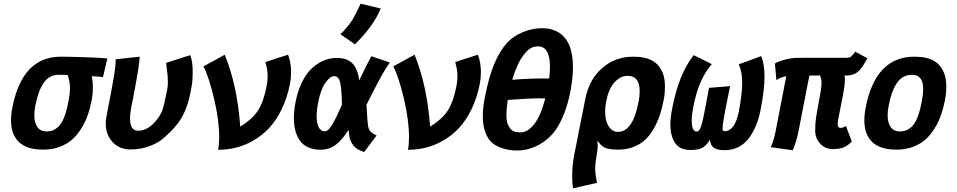

<svg xmlns="http://www.w3.org/2000/svg" viewBox="-20 -813 5216 1047"><path d="M480 -397.5Q486.3 -372.1 486.3 -337.9Q486.3 -300.8 479.5 -265.1Q471.2 -221.2 457.8 -183.6Q444.3 -146 422.4 -110.8Q400.4 -75.7 372.1 -51Q343.8 -26.4 304 -11.7Q264.2 2.9 216.3 2.9H215.3Q125.5 2.9 82.8 -38.8Q40 -80.6 40 -156.7Q40 -189.5 47.4 -226.6Q101.1 -502 309.1 -503.9H313Q363.8 -503.9 456.1 -500.5Q548.3 -497.1 565.4 -494.1Q561.5 -477.5 553.5 -443.6Q545.4 -409.7 541.5 -392.6Q522.9 -396 480 -397.5ZM296.9 -120.6Q334 -154.8 353 -258.8Q353.5 -260.3 354 -262.7Q354.5 -265.1 354.5 -266.6Q361.8 -306.6 361.8 -333Q361.8 -367.2 348.6 -404.3Q312 -405.3 300.8 -405.3Q248.5 -405.3 218.3 -361.3Q188 -317.4 172.4 -235.4Q167 -207 167 -185.1Q167 -143.6 184.1 -119.9Q201.2 -96.2 234.9 -96.2Q254.4 -96.7 267.6 -101.8Q280.8 -106.9 296.9 -120.6Z M560.5 -177.7Q563.5 -192.4 569.1 -222.4Q574.7 -252.4 577.6 -267.1Q610.8 -436 610.8 -478Q610.8 -486.3 610.4 -489.7Q632.3 -492.2 676 -496.8Q719.7 -501.5 741.2 -503.9V-499.5Q741.2 -461.9 706.1 -279.8Q699.7 -247.6 694.8 -222.2Q689 -191.4 689 -168.5Q689 -100.1 733.4 -100.1Q783.2 -100.1 827.6 -150.9Q854.5 -182.1 864.7 -210.2Q875 -238.3 892.1 -326.7Q895.5 -344.2 895.5 -367.2Q895.5 -383.3 894 -399.7Q892.6 -416 889.2 -442.1Q885.7 -468.3 885.7 -470.2Q907.7 -477.1 951.4 -491.2Q995.1 -505.4 1017.1 -512.2Q1030.8 -481.4 1030.8 -420.9Q1030.8 -366.2 1023.9 -336.9Q1023.4 -335.9 1023.4 -334Q1023.4 -332 1022.9 -331.1Q1022.5 -328.1 1021.2 -322Q1020 -315.9 1019.5 -313Q1005.9 -236.3 974.9 -179.2Q943.8 -122.1 872.6 -60.1Q841.8 -33.2 794.4 -15.6Q747.1 2 691.4 2Q630.9 2 593.8 -38.6Q556.6 -79.1 556.6 -140.1Q556.6 -157.2 560.5 -177.7Z M1205.6 -514.6Q1274.4 -345.2 1290 -122.6Q1358.9 -165 1388.4 -212.9Q1418 -260.7 1434.1 -343.8Q1439.5 -372.1 1439.5 -397.5Q1439.5 -410.2 1438 -423.3Q1436.5 -436.5 1435.1 -442.9Q1433.6 -449.2 1430.7 -461.2Q1427.7 -473.1 1427.2 -474.6Q1447.8 -481.4 1489 -494.9Q1530.3 -508.3 1550.8 -514.6Q1567.4 -470.7 1567.4 -419.4Q1567.4 -386.2 1561 -354.5Q1545.9 -278.3 1515.9 -217Q1485.8 -155.8 1447.8 -115Q1409.7 -74.2 1362.5 -47.1Q1315.4 -20 1267.6 -8.1Q1219.7 3.9 1169.4 3.9Q1175.3 -25.9 1175.3 -64Q1175.3 -156.2 1147.9 -272.7Q1120.6 -389.2 1089.8 -451.2Q1109.4 -461.4 1147.7 -482.9Q1186 -504.4 1205.6 -514.6Z M1836.4 -626Q1877 -666.5 1897.9 -699.2Q1918.9 -731.9 1946.3 -793L2056.2 -766.6Q2017.1 -670.9 1915.5 -571.3Q1902.3 -580.6 1876 -598.9Q1849.6 -617.2 1836.4 -626ZM1978 -240.7Q1980 -224.6 1981.7 -189.5Q1983.4 -154.3 1986.8 -128.4Q1989.7 -107.9 2000.2 -96.2Q2010.7 -84.5 2033.7 -74.7Q2022.5 -59.6 2000 -29.5Q1977.5 0.5 1966.3 15.6Q1926.3 4.9 1907.2 -19.8Q1888.2 -44.4 1884.8 -71.8Q1884.3 -77.1 1883.1 -88.1Q1881.8 -99.1 1880.9 -105Q1845.2 -48.8 1810.1 -22.7Q1774.9 3.4 1728.5 3.4Q1689 3.4 1660.2 -9.8Q1631.3 -22.9 1614.7 -47.1Q1598.1 -71.3 1590.3 -101.6Q1582.5 -131.8 1582.5 -168.9Q1582.5 -209.5 1591.8 -257.3Q1602.1 -309.1 1620.4 -350.8Q1638.7 -392.6 1661.1 -419.4Q1683.6 -446.3 1710.4 -464.1Q1737.3 -481.9 1763.4 -489.5Q1789.6 -497.1 1816.4 -497.1Q1874.5 -497.1 1903.1 -465.8Q1931.6 -434.6 1938.5 -374.5Q1946.8 -390.6 1959.7 -417.5Q1972.7 -444.3 1983.2 -465.3Q1993.7 -486.3 2005.4 -506.3Q2022 -500.5 2055.7 -489Q2089.4 -477.5 2106 -472.2Q2095.2 -457.5 2083.3 -438Q2071.3 -418.5 2063.2 -404.8Q2055.2 -391.1 2040.3 -362.5Q2025.4 -334 2020.8 -325Q2016.1 -315.9 1998 -280.3Q1980 -244.6 1978 -240.7ZM1715.3 -255.9Q1706.5 -211.4 1706.5 -177.7Q1706.5 -155.8 1710.7 -139.4Q1714.8 -123 1720 -115.2Q1725.1 -107.4 1731.7 -103Q1738.3 -98.6 1741.7 -97.9Q1745.1 -97.2 1748 -97.2H1752Q1770 -97.2 1792 -134Q1814 -170.9 1844.7 -241.7Q1843.3 -328.1 1835 -363Q1826.7 -397.9 1801.8 -397.9Q1780.3 -397.9 1754.4 -361.3Q1728.5 -324.7 1715.3 -255.9Z M2240.7 -514.6Q2309.6 -345.2 2325.2 -122.6Q2394 -165 2423.6 -212.9Q2453.1 -260.7 2469.2 -343.8Q2474.6 -372.1 2474.6 -397.5Q2474.6 -410.2 2473.1 -423.3Q2471.7 -436.5 2470.2 -442.9Q2468.8 -449.2 2465.8 -461.2Q2462.9 -473.1 2462.4 -474.6Q2482.9 -481.4 2524.2 -494.9Q2565.4 -508.3 2585.9 -514.6Q2602.5 -470.7 2602.5 -419.4Q2602.5 -386.2 2596.2 -354.5Q2581.1 -278.3 2551 -217Q2521 -155.8 2482.9 -115Q2444.8 -74.2 2397.7 -47.1Q2350.6 -20 2302.7 -8.1Q2254.9 3.9 2204.6 3.9Q2210.4 -25.9 2210.4 -64Q2210.4 -156.2 2183.1 -272.7Q2155.8 -389.2 2125 -451.2Q2144.5 -461.4 2182.9 -482.9Q2221.2 -504.4 2240.7 -514.6Z M2749 -135.3Q2760.7 -108.9 2775.4 -100.1Q2790 -91.3 2817.9 -91.3Q2868.2 -91.3 2908.7 -159.2Q2930.2 -192.4 2953.6 -276.4Q2949.7 -276.4 2941.2 -276.6Q2932.6 -276.9 2928.2 -276.9Q2868.2 -276.9 2749 -268.1Q2741.7 -219.7 2741.7 -186Q2741.7 -151.9 2749 -135.3ZM2934.1 -659.2Q2949.7 -659.2 2964.1 -657.5Q2978.5 -655.8 2996.3 -649.9Q3014.2 -644 3028.8 -634.8Q3043.5 -625.5 3057.9 -609.1Q3072.3 -592.8 3082.3 -571.3Q3092.3 -549.8 3098.4 -518.1Q3104.5 -486.3 3104.5 -447.8Q3104.5 -391.6 3090.8 -315.9Q3090.8 -314.9 3090.3 -313.2Q3089.8 -311.5 3089.8 -310.5Q3078.1 -250.5 3057.1 -196Q3036.1 -141.6 3011.2 -106Q2973.6 -52.7 2916.7 -22.5Q2859.9 7.8 2798.8 7.8Q2749.5 7.8 2705.6 -9.5Q2661.6 -26.9 2640.6 -62Q2612.8 -107.9 2612.8 -179.2Q2612.8 -225.6 2624 -282.7Q2647.5 -401.9 2677.7 -470.5Q2708 -539.1 2745.1 -579.6Q2776.9 -614.3 2827.4 -636.2Q2877.9 -658.2 2934.1 -659.2ZM2974.6 -385.3Q2979 -417.5 2979 -448.7Q2979 -475.1 2975.6 -492.7Q2968.8 -529.3 2953.4 -544.7Q2938 -560.1 2914.6 -560.1Q2890.6 -560.1 2872.8 -549.6Q2855 -539.1 2835.4 -513.2Q2798.3 -464.4 2773.4 -377.9Q2861.8 -385.3 2955.6 -385.3Z M3460.9 -252.4 3462.4 -259.8Q3468.3 -289.1 3468.3 -315.4Q3468.3 -399.4 3402.3 -399.4Q3363.3 -399.4 3331.3 -364.5Q3299.3 -329.6 3285.6 -260.3Q3279.8 -230.5 3279.8 -205.1Q3279.8 -153.8 3299.6 -123.8Q3319.3 -93.8 3349.6 -93.8Q3430.2 -93.8 3460.9 -252.4ZM3171.9 -274.4Q3192.9 -380.4 3263.9 -442.1Q3335 -503.9 3432.1 -503.9Q3502.4 -503.9 3541.5 -479.7Q3580.6 -455.6 3597.2 -405.8Q3606 -379.4 3606 -339.4Q3606 -300.8 3598.6 -265.1Q3589.8 -220.2 3577.4 -183.3Q3564.9 -146.5 3544.7 -110.8Q3524.4 -75.2 3498.5 -51Q3472.7 -26.9 3435.1 -12Q3397.5 2.9 3351.6 2.9H3350.6Q3301.3 2.9 3279.1 -7.3Q3256.8 -17.6 3237.8 -46.9Q3239.3 -34.2 3239.3 -22Q3239.3 2.9 3231.4 48.3Q3225.6 80.6 3225.6 106.4Q3225.6 138.7 3235.8 184.1Q3213.9 189 3170.4 199Q3127 209 3105.5 213.9Q3100.1 193.4 3100.1 150.4Q3100.1 90.8 3110.8 34.2Q3121.1 -17.6 3141.4 -120.4Q3161.6 -223.1 3171.9 -274.4Z M3846.2 -334Q3865.7 -335.4 3904.1 -338.6Q3942.4 -341.8 3961.4 -343.3Q3956.1 -318.8 3946.3 -269.8Q3936.5 -220.7 3934.6 -210.4Q3933.6 -201.7 3932.6 -197.8Q3920.4 -138.2 3920.4 -113.3Q3920.4 -104 3922.9 -100.8Q3925.3 -97.7 3930.7 -97.7Q3987.8 -97.7 4008.8 -205.1Q4027.3 -302.7 4027.3 -359.9Q4027.3 -421.4 4008.8 -462.4Q4029.3 -469.7 4070.1 -484.6Q4110.8 -499.5 4130.9 -507.3Q4148.9 -463.4 4148.9 -393.6Q4148.9 -324.2 4127.9 -215.3Q4119.6 -171.4 4105 -134.3Q4090.3 -97.2 4067.6 -64.5Q4044.9 -31.7 4010.3 -12.9Q3975.6 5.9 3932.6 5.9Q3891.1 5.9 3872.8 -7.1Q3854.5 -20 3851.1 -50.8Q3833.5 -21 3812 -8.1Q3790.5 4.9 3745.1 4.9Q3687.5 4.9 3661.6 -33Q3635.7 -70.8 3635.7 -133.8Q3635.7 -170.4 3644.5 -216.8Q3681.2 -410.2 3762.7 -512.2Q3778.8 -504.4 3812 -488Q3845.2 -471.7 3861.3 -463.4Q3822.8 -417.5 3798.8 -361.3Q3774.9 -305.2 3760.3 -228.5Q3752 -184.6 3752 -156.2Q3752 -95.7 3779.3 -95.7Q3786.6 -95.7 3792.5 -102.5Q3798.3 -109.4 3803.5 -125.5Q3808.6 -141.6 3811.5 -154.5Q3814.5 -167.5 3819.8 -192.9Q3820.3 -195.3 3821 -200Q3821.8 -204.6 3822.3 -207Q3838.9 -290.5 3846.2 -334Z M4598.1 -498Q4612.3 -498 4621.3 -504.9Q4630.4 -511.7 4643.6 -531.2Q4654.3 -524.9 4676.8 -513.2Q4699.2 -501.5 4710 -495.1Q4707 -490.2 4698.7 -476.1Q4690.4 -461.9 4685.8 -454.3Q4681.2 -446.8 4671.4 -435.1Q4661.6 -423.3 4652.6 -417.2Q4643.6 -411.1 4629.9 -406.2Q4616.2 -401.4 4600.6 -401.4H4585.4Q4587.4 -392.1 4587.4 -377.9Q4587.4 -348.1 4575.2 -286.6Q4570.8 -264.6 4562.3 -220.5Q4553.7 -176.3 4549.3 -154.3Q4547.9 -145.5 4547.9 -138.7Q4547.9 -115.7 4561.5 -115.7Q4580.6 -115.7 4592.8 -126.5L4625 -41.5Q4607.4 -22 4584.5 -11Q4561.5 0 4520 0Q4479.5 0 4452.4 -30Q4425.3 -60.1 4425.3 -100.6Q4425.3 -138.7 4429.7 -169.4Q4434.1 -200.2 4450.2 -284.7Q4460 -335.4 4460 -361.3Q4460 -378.4 4452.6 -401.4Q4442.9 -401.4 4423.1 -401.1Q4403.3 -400.9 4393.6 -400.9Q4383.8 -351.6 4364.7 -252.9Q4345.7 -154.3 4335.9 -105Q4323.2 -39.6 4303.2 6.3Q4283.2 3.4 4243.2 -2Q4203.1 -7.3 4183.1 -10.3Q4200.2 -47.4 4211.4 -106.9Q4220.7 -155.3 4239.5 -252.2Q4258.3 -349.1 4267.6 -397.5Q4235.8 -391.6 4213.9 -376Q4212.4 -391.1 4209.7 -421.4Q4207 -451.7 4205.6 -466.8Q4227.5 -479.5 4262.7 -488.5Q4297.9 -497.6 4332.5 -497.6Q4494.6 -498 4598.1 -498Z M4950.2 -120.6Q4987.3 -154.8 5006.3 -258.8Q5006.8 -260.3 5007.3 -262.7Q5007.8 -265.1 5007.8 -266.6Q5014.2 -302.2 5014.2 -327.6Q5014.2 -405.3 4954.1 -405.3Q4901.9 -405.3 4871.6 -361.3Q4841.3 -317.4 4825.7 -235.4Q4820.3 -207 4820.3 -185.1Q4820.3 -143.6 4837.4 -119.9Q4854.5 -96.2 4888.2 -96.2Q4907.7 -96.7 4920.9 -101.8Q4934.1 -106.9 4950.2 -120.6ZM4868.7 2.9Q4778.8 2.9 4736.1 -38.8Q4693.4 -80.6 4693.4 -156.7Q4693.4 -189.5 4700.7 -226.6Q4754.4 -503.9 4966.3 -503.9Q5036.6 -503.9 5075.7 -479.7Q5114.7 -455.6 5131.3 -405.8Q5140.1 -379.4 5140.1 -339.4Q5140.1 -300.8 5132.8 -265.1Q5124 -221.2 5110.6 -183.6Q5097.2 -146 5075.2 -110.8Q5053.2 -75.7 5025.1 -51Q4997.1 -26.4 4957.3 -11.7Q4917.5 2.9 4869.6 2.9Z"/></svg>

Font: Fantasque Sans Mono
Style: Bold Italic
Weight: 700
Italic angle: -11°
Monospace: yes
Designer: Jany Belluz
Version: Version 1.7.1